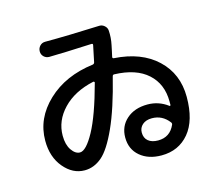

<svg xmlns="http://www.w3.org/2000/svg" viewBox="-109 -889 1218 1064"><g transform="rotate(-15 500.0 -356.5)"><path d="M430.7 -457Q319.3 -432.6 254.9 -365.2Q190.4 -297.9 190.4 -211.9Q190.4 -160.2 211.9 -128.9Q233.4 -97.7 259.8 -97.7Q294.9 -97.7 342.8 -185.1Q390.6 -272.5 438.5 -450.2Q439.5 -453.1 436.5 -455.6Q433.6 -458 430.7 -457ZM792 -114.3Q794.9 -121.1 790 -127.9Q752 -177.7 692.4 -177.7Q658.2 -177.7 638.2 -160.2Q618.2 -142.6 618.2 -115.2Q618.2 -84 638.7 -66.9Q659.2 -49.8 695.3 -49.8Q763.7 -49.8 792 -114.3ZM259.8 4.9Q191.4 4.9 140.6 -55.7Q89.8 -116.2 89.8 -210Q89.8 -337.9 190.9 -433.6Q292 -529.3 454.1 -549.8Q461.9 -551.8 463.9 -559.6Q480.5 -642.6 483.4 -653.3Q485.4 -662.1 476.6 -662.1Q310.5 -654.3 231.4 -653.3Q213.9 -653.3 201.2 -665.5Q188.5 -677.7 188.5 -695.8Q188.5 -713.9 200.7 -727.1Q212.9 -740.2 231.4 -740.2Q359.4 -740.2 543 -748Q559.6 -749 573.2 -737.3Q586.9 -725.6 587.9 -709Q590.8 -668 582 -627Q580.1 -618.2 575.7 -596.7Q571.3 -575.2 568.4 -563.5Q566.4 -554.7 575.2 -553.7Q730.5 -543.9 820.3 -459.5Q910.2 -375 910.2 -242.2Q910.2 -107.4 850.6 -36.1Q791 35.2 692.4 35.2Q617.2 35.2 569.8 -4.9Q522.5 -44.9 522.5 -112.3Q522.5 -176.8 568.4 -217.3Q614.3 -257.8 688.5 -257.8Q752.9 -257.8 804.7 -218.8Q806.6 -216.8 809.1 -218.3Q811.5 -219.7 811.5 -222.7V-242.2Q811.5 -342.8 745.1 -402.8Q678.7 -462.9 553.7 -466.8Q545.9 -466.8 543.9 -459Q500 -283.2 452.1 -177.7Q404.3 -72.3 358.9 -33.7Q313.5 4.9 259.8 4.9Z"/></g></svg>

Font: Rounded Mgen+ 2m medium
Style: Regular
Weight: 500
Designer: [Source Han Sans]
Ryoko NISHIZUKA  (kana & ideographs); Paul D. Hunt (Latin, Greek & Cyrillic); Wenlong ZHANG  (bopomofo
Version: Version 1.059.20150602